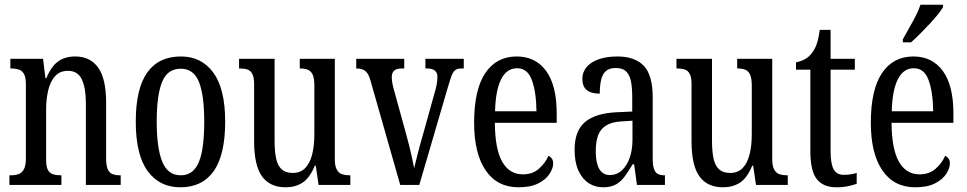

<svg xmlns="http://www.w3.org/2000/svg" viewBox="-20 -786 4110 816"><path d="M20 0V-41H27Q45 -41 59 -46Q73 -51 81.5 -66.5Q90 -82 90 -113V-427Q90 -457 82 -471.5Q74 -486 60 -490.5Q46 -495 29 -495H24V-536H163L173 -454H177Q191 -488 208.5 -508Q226 -528 248.5 -537Q271 -546 300 -546Q363 -546 397 -499Q431 -452 431 -349V-113Q431 -82 438 -66.5Q445 -51 458.5 -46Q472 -41 489 -41H493V0H345V-347Q345 -411 328 -448Q311 -485 269 -485Q234 -485 213.5 -461.5Q193 -438 184.5 -400.5Q176 -363 176 -321V-108Q176 -78 183.5 -64Q191 -50 205 -45.5Q219 -41 236 -41H241V0Z M746 10Q658 10 607.5 -59Q557 -128 557 -269Q557 -409 605.5 -477.5Q654 -546 749 -546Q836 -546 886.5 -477.5Q937 -409 937 -269Q937 -128 888.5 -59Q840 10 746 10ZM748 -41Q785 -41 807 -67Q829 -93 838.5 -143.5Q848 -194 848 -269Q848 -382 825.5 -438Q803 -494 748 -494Q692 -494 669 -438Q646 -382 646 -269Q646 -157 669.5 -99Q693 -41 748 -41Z M1194 10Q1127 10 1093.5 -36.5Q1060 -83 1060 -186V-428Q1060 -457 1052.5 -471.5Q1045 -486 1031.5 -490.5Q1018 -495 1000 -495H996V-536H1147V-188Q1147 -143 1153.5 -112.5Q1160 -82 1177 -66.5Q1194 -51 1224 -51Q1257 -51 1277 -71.5Q1297 -92 1306.5 -129Q1316 -166 1316 -215V-422Q1316 -454 1308.5 -469.5Q1301 -485 1287.5 -490Q1274 -495 1257 -495H1254V-536H1403V-109Q1403 -80 1411.5 -65Q1420 -50 1434 -45.5Q1448 -41 1465 -41H1469V0H1334L1322 -82H1318Q1296 -29 1265.5 -9.5Q1235 10 1194 10Z M1555 -442Q1549 -464 1541 -475Q1533 -486 1522 -490.5Q1511 -495 1494 -495V-536H1698V-495H1687Q1665 -495 1655 -485.5Q1645 -476 1645 -459Q1645 -446 1647.5 -432.5Q1650 -419 1654 -405L1705 -220Q1712 -195 1719 -167Q1726 -139 1731.5 -113.5Q1737 -88 1740 -71Q1745 -91 1754 -127.5Q1763 -164 1776 -208L1825 -384Q1833 -410 1836 -427Q1839 -444 1839 -460Q1839 -477 1828 -486Q1817 -495 1796 -495H1788V-536H1951V-495H1940Q1925 -495 1915.5 -488.5Q1906 -482 1899.5 -465Q1893 -448 1884 -417L1762 0H1681Z M2184 10Q2093 10 2044 -62Q1995 -134 1995 -264Q1995 -405 2042.5 -475.5Q2090 -546 2176 -546Q2256 -546 2301 -484.5Q2346 -423 2346 -304V-264H2083Q2084 -152 2114.5 -98.5Q2145 -45 2202 -45Q2243 -45 2270 -68.5Q2297 -92 2311 -124Q2319 -120 2325 -112.5Q2331 -105 2331 -91Q2331 -71 2315.5 -47Q2300 -23 2267.5 -6.5Q2235 10 2184 10ZM2260 -313Q2259 -395 2240.5 -445.5Q2222 -496 2178 -496Q2133 -496 2109.5 -448.5Q2086 -401 2084 -313Z M2543 10Q2509 10 2482 -7.5Q2455 -25 2438.5 -60.5Q2422 -96 2422 -150Q2422 -230 2466.5 -267.5Q2511 -305 2602 -309L2667 -312V-373Q2667 -411 2662 -438.5Q2657 -466 2642 -481.5Q2627 -497 2597 -497Q2569 -497 2554.5 -483.5Q2540 -470 2534.5 -445.5Q2529 -421 2529 -388Q2492 -388 2473.5 -403.5Q2455 -419 2455 -450Q2455 -480 2473.5 -501.5Q2492 -523 2525.5 -534.5Q2559 -546 2604 -546Q2678 -546 2716 -506.5Q2754 -467 2754 -372V-113Q2754 -85 2759 -69.5Q2764 -54 2774.5 -47.5Q2785 -41 2803 -41H2806V0H2687L2675 -88H2669Q2652 -60 2636 -37.5Q2620 -15 2598.5 -2.5Q2577 10 2543 10ZM2571 -42Q2601 -42 2622.5 -61.5Q2644 -81 2656 -115Q2668 -149 2668 -191V-273L2622 -270Q2581 -268 2556.5 -253Q2532 -238 2522 -211Q2512 -184 2512 -144Q2512 -113 2518 -90Q2524 -67 2537.5 -54.5Q2551 -42 2571 -42Z M3053 10Q2986 10 2952.5 -36.5Q2919 -83 2919 -186V-428Q2919 -457 2911.5 -471.5Q2904 -486 2890.5 -490.5Q2877 -495 2859 -495H2855V-536H3006V-188Q3006 -143 3012.5 -112.5Q3019 -82 3036 -66.5Q3053 -51 3083 -51Q3116 -51 3136 -71.5Q3156 -92 3165.5 -129Q3175 -166 3175 -215V-422Q3175 -454 3167.5 -469.5Q3160 -485 3146.5 -490Q3133 -495 3116 -495H3113V-536H3262V-109Q3262 -80 3270.5 -65Q3279 -50 3293 -45.5Q3307 -41 3324 -41H3328V0H3193L3181 -82H3177Q3155 -29 3124.5 -9.5Q3094 10 3053 10Z M3535 10Q3479 10 3451.5 -24.5Q3424 -59 3424 -145V-490H3363V-521Q3386 -526 3402 -535Q3418 -544 3430 -560Q3442 -575 3450 -596Q3458 -617 3464 -659H3510V-536H3613V-490H3510V-144Q3510 -90 3523 -66.5Q3536 -43 3565 -43Q3582 -43 3595 -45Q3608 -47 3621 -51V-5Q3608 0 3586 5Q3564 10 3535 10Z M3870 10Q3779 10 3730 -62Q3681 -134 3681 -264Q3681 -405 3728.5 -475.5Q3776 -546 3862 -546Q3942 -546 3987 -484.5Q4032 -423 4032 -304V-264H3769Q3770 -152 3800.5 -98.5Q3831 -45 3888 -45Q3929 -45 3956 -68.5Q3983 -92 3997 -124Q4005 -120 4011 -112.5Q4017 -105 4017 -91Q4017 -71 4001.5 -47Q3986 -23 3953.5 -6.5Q3921 10 3870 10ZM3946 -313Q3945 -395 3926.5 -445.5Q3908 -496 3864 -496Q3819 -496 3795.5 -448.5Q3772 -401 3770 -313ZM3817 -619Q3831 -645 3845.5 -670Q3860 -695 3872.5 -719.5Q3885 -744 3892 -766H3988V-756Q3981 -743 3965.5 -724Q3950 -705 3930.5 -684Q3911 -663 3890.5 -642.5Q3870 -622 3852 -606H3817Z"/></svg>

Font: Noto Serif ExtraCondensed
Style: Regular
Weight: 400
Width: 2
Designer: Monotype Design Team
Foundry: Monotype Imaging Inc.
Version: Version 2.013